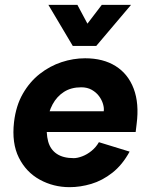

<svg xmlns="http://www.w3.org/2000/svg" viewBox="-20 -761 631 794"><path d="M268 13Q201 13 144.5 -18Q88 -49 58 -109Q28 -169 38 -256Q46 -324 74.5 -373.5Q103 -423 144.5 -455.5Q186 -488 234.5 -504Q283 -520 332 -520Q407 -520 458.5 -487.5Q510 -455 533 -394Q556 -333 545 -248L541 -215H138L148 -301H409Q411 -314 406 -331Q401 -348 389.5 -363.5Q378 -379 359.5 -389.5Q341 -400 316 -400Q274 -400 244.5 -381Q215 -362 197.5 -329.5Q180 -297 175 -256Q170 -210 179 -176.5Q188 -143 214.5 -125Q241 -107 285 -107Q300 -107 320 -114.5Q340 -122 358.5 -137Q377 -152 389 -173L516 -134Q486 -79 444.5 -46.5Q403 -14 357.5 -0.5Q312 13 268 13ZM281 -571 180 -741H300L370 -610H301L401 -741H522L378 -571Z"/></svg>

Font: Inclusive Sans
Style: Bold Italic
Weight: 700
Italic angle: -7°
Designer: Olivia King
Foundry: Olivia King
Version: Version 2.004